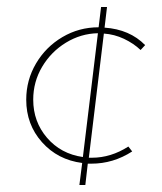

<svg xmlns="http://www.w3.org/2000/svg" viewBox="-20 -461 463 549"><path d="M382 -318Q362 -337 334.5 -350Q307 -363 277 -365L234 -10H243Q297 -10 347 -42L358 -28Q304 7 241 7H231L224 68H207L215 5Q145 -4 100 -54.5Q55 -105 55 -176Q55 -232 83 -279.5Q111 -327 158.5 -355Q206 -383 262 -383L269 -441H286L279 -382Q351 -377 395 -332ZM75 -176Q75 -113 114.5 -67Q154 -21 217 -12L260 -366Q211 -365 168.5 -339Q126 -313 100.5 -270Q75 -227 75 -176Z"/></svg>

Font: Josefin Sans Thin
Style: Italic
Weight: 200
Italic angle: -7°
Designer: Santiago Orozco
Foundry: Typemade
Version: Version 2.000